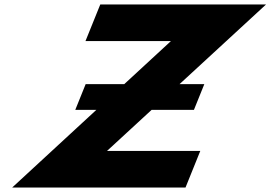

<svg xmlns="http://www.w3.org/2000/svg" viewBox="-20 -845 1219 865"><path d="M663 -350H853.7L900.5 -466H788.9L1178.7 -825H431.8L365.1 -660H750.1L539.8 -466H365.9L319.1 -350H414.1L34.7 0H815.7L882.3 -165H462.1Z"/></svg>

Font: Hussar
Style: BdWideOblFour
Weight: 700
Foundry: Cannot Into Space Fonts
Version: Version 2.00